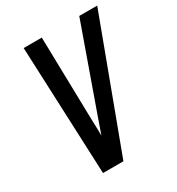

<svg xmlns="http://www.w3.org/2000/svg" viewBox="-176 -845 878 954"><g transform="rotate(-30 263.0 -367.5)"><path d="M135 0 104 -735H208L219 -245Q220 -225 220.5 -205Q221 -185 221 -165Q228 -185 235 -205Q242 -225 249 -245L423 -735H526L252 0Z"/></g></svg>

Font: Iosevka SS04 Semibold
Style: Italic
Weight: 600
Italic angle: -9°
Monospace: yes
Designer: Belleve Invis
Foundry: Belleve Invis
Version: Version 19.0.0; ttfautohint (v1.8.4)